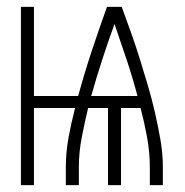

<svg xmlns="http://www.w3.org/2000/svg" viewBox="-20 -540 540 560"><path d="M41 0V-520H79V-260H208Q226 -326 247.5 -391Q269 -456 292 -520H335Q349 -482 362.5 -444Q376 -406 388 -367.5Q400 -329 411.5 -290Q423 -251 432 -211.5Q441 -172 448 -132Q455 -92 455 -52V0H417V-52Q417 -96 409 -139.5Q401 -183 390 -225H333V0H295V-225H237Q227 -183 218.5 -139.5Q210 -96 210 -52V0H172V-52Q172 -96 180 -139.5Q188 -183 199 -225H79V0ZM246 -260H381Q367 -313 349.5 -365.5Q332 -418 314 -470Q295 -418 278 -365.5Q261 -313 246 -260Z"/></svg>

Font: Iosevka Term Curly Extralight
Style: Regular
Weight: 200
Designer: Belleve Invis
Foundry: Belleve Invis
Version: Version 32.3.0